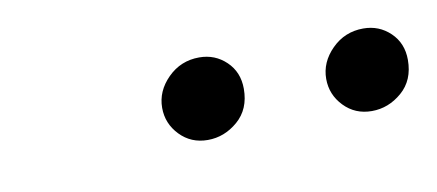

<svg xmlns="http://www.w3.org/2000/svg" viewBox="-28 -866 464 204"><g transform="rotate(-10 204.5 -764.0)"><path d="M362 -720Q344 -720 332 -732.5Q320 -745 320 -762Q320 -780 334 -794Q348 -808 368 -808Q385 -808 397 -796.5Q409 -785 409 -767Q409 -745 394.5 -732.5Q380 -720 362 -720ZM185 -720Q167 -720 155 -732.5Q143 -745 143 -762Q143 -780 157 -794Q171 -808 191 -808Q208 -808 220 -796.5Q232 -785 232 -767Q232 -745 217.5 -732.5Q203 -720 185 -720Z"/></g></svg>

Font: MuseoModerno Light
Style: Italic
Weight: 300
Italic angle: -9°
Designer: Pablo Cosgaya, Héctor Gatti, Marcela Romero, and the Authors of The MuseoModerno Project.
Foundry: Omnibus-Type Team
Version: Version 1.003